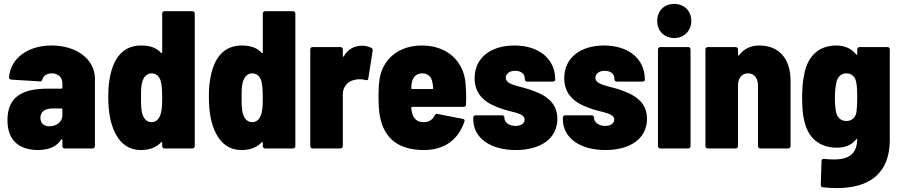

<svg xmlns="http://www.w3.org/2000/svg" viewBox="-20 -757 4595 979"><path d="M243 -525C121 -525 33 -459 26 -362C26 -355 30 -352 38 -351L183 -342C191 -341 193 -345 196 -352C201 -371 220 -383 244 -383C277 -383 298 -363 298 -332V-310C298 -307 296 -305 293 -305H224C96 -305 18 -265 18 -144C18 -25 96 8 176 8C231 7 269 -10 292 -45C295 -49 298 -47 298 -43V-12C298 -5 303 0 310 0H452C459 0 464 -5 464 -12V-355C464 -454 372 -525 243 -525ZM232 -113C204 -113 186 -129 186 -156C186 -187 209 -204 248 -204H293C296 -204 298 -202 298 -199V-169C298 -134 266 -113 232 -113Z M807 -688V-490C807 -486 804 -485 801 -488C774 -517 738 -525 699 -525C611 -525 560 -465 541 -366C535 -334 532 -309 532 -267C532 -224 535 -190 541 -157C562 -57 612 8 698 8C737 8 774 -2 801 -31C804 -34 807 -33 807 -29V-12C807 -5 812 0 819 0H961C968 0 973 -5 973 -12V-688C973 -695 968 -700 961 -700H819C812 -700 807 -695 807 -688ZM802 -187C796 -156 780 -134 753 -134C726 -134 709 -156 703 -187C698 -216 699 -246 699 -279C699 -298 700 -317 704 -334C711 -364 728 -383 753 -383C780 -383 797 -363 802 -333C806 -311 807 -286 807 -260C807 -234 807 -210 802 -187Z M1320 -688V-490C1320 -486 1317 -485 1314 -488C1287 -517 1251 -525 1212 -525C1124 -525 1073 -465 1054 -366C1048 -334 1045 -309 1045 -267C1045 -224 1048 -190 1054 -157C1075 -57 1125 8 1211 8C1250 8 1287 -2 1314 -31C1317 -34 1320 -33 1320 -29V-12C1320 -5 1325 0 1332 0H1474C1481 0 1486 -5 1486 -12V-688C1486 -695 1481 -700 1474 -700H1332C1325 -700 1320 -695 1320 -688ZM1315 -187C1309 -156 1293 -134 1266 -134C1239 -134 1222 -156 1216 -187C1211 -216 1212 -246 1212 -279C1212 -298 1213 -317 1217 -334C1224 -364 1241 -383 1266 -383C1293 -383 1310 -363 1315 -333C1319 -311 1320 -286 1320 -260C1320 -234 1320 -210 1315 -187Z M1826 -524C1782 -524 1752 -502 1733 -470C1731 -466 1728 -467 1728 -472V-505C1728 -512 1723 -517 1716 -517H1574C1567 -517 1562 -512 1562 -505V-12C1562 -5 1567 0 1574 0H1716C1723 0 1728 -5 1728 -12V-277C1728 -316 1755 -343 1785 -349C1794 -352 1804 -353 1814 -353C1825 -353 1836 -351 1844 -349C1852 -347 1857 -348 1858 -357L1880 -497C1881 -503 1880 -508 1875 -512C1864 -518 1849 -524 1826 -524Z M2354 -329C2346 -444 2261 -525 2131 -525C2013 -525 1931 -456 1915 -352C1912 -331 1910 -301 1910 -275C1910 -229 1911 -190 1919 -155C1942 -51 2012 8 2142 8C2245 8 2316 -43 2348 -137C2351 -145 2347 -150 2339 -151L2211 -176C2204 -177 2199 -175 2196 -168C2186 -146 2166 -134 2138 -134C2108 -134 2089 -152 2082 -179C2079 -188 2078 -197 2077 -207C2077 -210 2079 -212 2082 -212H2344C2351 -212 2356 -216 2356 -224C2356 -234 2357 -245 2357 -258C2357 -281 2356 -307 2354 -329ZM2133 -383C2162 -383 2181 -364 2185 -336C2187 -327 2188 -318 2189 -308C2189 -305 2187 -303 2184 -303H2082C2079 -303 2077 -305 2077 -308C2077 -318 2078 -327 2080 -336C2085 -364 2103 -383 2133 -383Z M2610 8C2736 8 2822 -50 2822 -151C2822 -243 2749 -278 2679 -301C2622 -320 2559 -324 2559 -361C2559 -380 2577 -396 2606 -396C2637 -396 2656 -380 2656 -357V-353C2656 -346 2661 -341 2668 -341H2799C2806 -341 2811 -345 2811 -352C2811 -456 2729 -525 2603 -525C2482 -525 2400 -462 2400 -358C2400 -268 2464 -230 2520 -209C2583 -183 2655 -184 2655 -147C2655 -128 2637 -115 2609 -115C2578 -115 2552 -131 2552 -156V-157C2552 -164 2547 -169 2540 -169H2405C2398 -169 2393 -164 2393 -157V-149C2393 -56 2477 8 2610 8Z M3067 8C3193 8 3279 -50 3279 -151C3279 -243 3206 -278 3136 -301C3079 -320 3016 -324 3016 -361C3016 -380 3034 -396 3063 -396C3094 -396 3113 -380 3113 -357V-353C3113 -346 3118 -341 3125 -341H3256C3263 -341 3268 -345 3268 -352C3268 -456 3186 -525 3060 -525C2939 -525 2857 -462 2857 -358C2857 -268 2921 -230 2977 -209C3040 -183 3112 -184 3112 -147C3112 -128 3094 -115 3066 -115C3035 -115 3009 -131 3009 -156V-157C3009 -164 3004 -169 2997 -169H2862C2855 -169 2850 -164 2850 -157V-149C2850 -56 2934 8 3067 8Z M3418 -563C3468 -563 3505 -600 3505 -650C3505 -702 3468 -737 3418 -737C3367 -737 3331 -702 3331 -650C3331 -600 3367 -563 3418 -563ZM3347 0H3489C3496 0 3501 -5 3501 -12V-505C3501 -512 3496 -517 3489 -517H3347C3340 -517 3335 -512 3335 -505V-12C3335 -5 3340 0 3347 0Z M3852 -525C3814 -525 3776 -512 3750 -477C3747 -472 3743 -473 3743 -477V-505C3743 -512 3738 -517 3731 -517H3589C3582 -517 3577 -512 3577 -505V-12C3577 -5 3582 0 3589 0H3731C3738 0 3743 -5 3743 -12V-321C3743 -359 3763 -383 3794 -383C3825 -383 3845 -359 3845 -321V-12C3845 -5 3850 0 3857 0H3999C4006 0 4011 -5 4011 -12V-345C4011 -458 3952 -525 3852 -525Z M4351 -505V-482C4351 -478 4348 -476 4345 -480C4320 -511 4285 -525 4244 -525C4153 -525 4096 -468 4080 -374C4080 -372 4080 -370 4079 -368C4073 -345 4070 -294 4070 -261C4070 -230 4072 -177 4078 -156C4096 -49 4163 -4 4247 -4C4287 -4 4320 -16 4344 -44C4347 -48 4351 -52 4351 -52C4351 23 4315 56 4232 56C4217 56 4200 55 4182 53C4174 52 4169 56 4169 64L4165 186C4165 193 4169 198 4177 198C4201 201 4225 202 4247 202C4414 202 4517 127 4517 -44V-505C4517 -512 4512 -517 4505 -517H4363C4356 -517 4351 -512 4351 -505ZM4347 -185C4342 -158 4324 -140 4295 -140C4268 -140 4249 -158 4243 -185C4239 -207 4237 -231 4237 -260C4237 -288 4240 -315 4245 -338C4251 -364 4268 -383 4295 -383C4323 -383 4341 -365 4346 -337C4350 -315 4351 -292 4351 -261C4351 -230 4350 -207 4347 -185Z"/></svg>

Font: Barlow Semi Condensed ExtraBold
Style: Regular
Weight: 800
Width: 4
Designer: Jeremy Tribby
Foundry: Tribby Type
Version: Version 1.422;hotconv 1.0.109;makeotfexe 2.5.65596